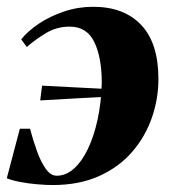

<svg xmlns="http://www.w3.org/2000/svg" viewBox="-28 -534 504 566"><path d="M246.5 -514Q337.5 -514 388.2 -460.5Q439 -407 439 -301Q439 -243 419.8 -187.2Q400.5 -131.5 361.8 -86.5Q323 -41.5 264.2 -15Q205.5 11.5 127 11.5Q106.5 11.5 81 9.2Q55.5 7 31.8 2.5Q8 -2 -8 -8.5L30.5 -154.5H60.5Q69.5 -120.5 81 -88.5Q92.5 -56.5 107 -36.2Q121.5 -16 139 -16Q166.5 -16 190 -37Q213.5 -58 231.2 -95.2Q249 -132.5 259.8 -182Q270.5 -231.5 272 -289.5Q272 -364.5 250 -410Q228 -455.5 177.5 -455.5Q139 -455.5 107.2 -436.2Q75.5 -417 51 -395.5L34.5 -418Q53.5 -442 86.2 -464Q119 -486 160.5 -500Q202 -514 246.5 -514ZM90.5 -238 96 -281.5Q155 -278.5 205.8 -275.8Q256.5 -273 321 -270L320.5 -250.5Q260.5 -247.5 205.5 -244.5Q150.5 -241.5 90.5 -238Z"/></svg>

Font: Merriweather 144pt ExtraBold
Style: Italic
Weight: 800
Italic angle: -7.8°
Version: Version 2.101